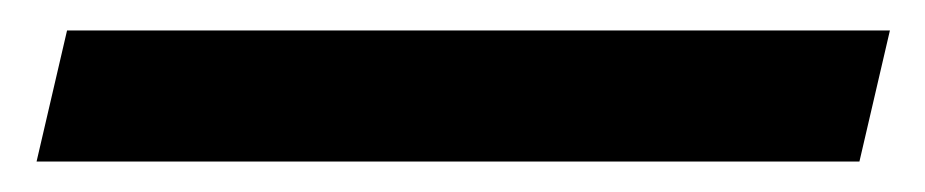

<svg xmlns="http://www.w3.org/2000/svg" viewBox="-20 49 607 126"><path d="M24 69H564L544 155H4Z"/></svg>

Font: KaiGen Gothic CN Bold
Style: Bold
Weight: 700
Designer: Ryoko NISHIZUKA  (kana & ideographs); Paul D. Hunt (Latin, Greek & Cyrillic); Wenlong ZHANG  (bopomofo); Sandoll Communi
Foundry: Adobe Systems Incorporated
Version: Version 1.002.20150501